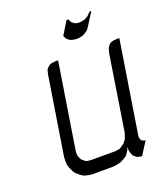

<svg xmlns="http://www.w3.org/2000/svg" viewBox="-139 -850 812 944"><g transform="rotate(-20 267.0 -378.0)"><path d="M78.1 -110.8 79.1 -128.9 143.1 -532.2 147 -549.8 149.9 -559.1 154.8 -565.9 165 -575.2 172.9 -580.1 182.1 -582 198.2 -584H213.9L143.1 -137.2L142.1 -120.1L143.1 -110.8L146 -103L151.9 -89.8L155.8 -85.9L166 -77.1L172.9 -71.8L181.2 -69.8L195.8 -67.9H324.2L340.8 -69.8L350.1 -71.8L357.9 -77.1L371.1 -85.9L376 -89.8L386.2 -103L391.1 -110.8L394 -120.1L399.9 -137.2L461.9 -532.2L466.8 -549.8L470.2 -559.1L475.1 -565.9L483.9 -575.2L493.2 -580.1L502 -582L518.1 -584H534.2L458 -103L457 -94.2L458 -89.8L460 -81.1L463.9 -75.2L472.2 -69.8L476.1 -68.8L483.9 -67.9L440.9 0L426.8 -2L418.9 -3.9L412.1 -7.8L400.9 -17.1L397.9 -21L392.1 -34.2L390.1 -43L388.2 -50.8L389.2 -67.9L381.8 -50.8L377 -43L366.2 -28.8L361.8 -24.9L348.1 -17.1L331.1 -7.8L306.2 -2L290 0H178.2L162.1 -2L139.2 -7.8L124 -17.1L104 -34.2L97.2 -43L85 -67.9L79.1 -85.9ZM278.8 -688 320.8 -755.9H330.1L335.9 -743.2L338.9 -737.8L349.1 -730L356 -726.1L363.8 -724.1L373 -723.1H379.9L388.2 -724.1L404.8 -728L409.2 -730L422.9 -737.8L440.9 -755.9H450.2L407.2 -688L397 -673.8L391.1 -669.9L377.9 -661.1L370.1 -657.2L361.8 -654.8L345.2 -651.9H329.1L314 -654.8L306.2 -657.2L298.8 -661.1L288.1 -669.9L285.2 -673.8Z"/></g></svg>

Font: Petahja
Style: Italic
Weight: 400
Designer: T. Christopher White
Version: Version 1.1